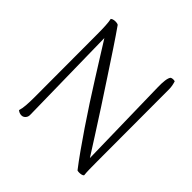

<svg xmlns="http://www.w3.org/2000/svg" viewBox="-182 -854 1021 1021"><g transform="rotate(45 328.5 -343.5)"><path d="M121 10Q112 10 105 7Q98 4 92 -1Q98 -19 100 -46Q102 -73 102 -103L101 -580Q101 -614 99.5 -643Q98 -672 94 -689Q101 -695 111.5 -696.5Q122 -698 131.5 -696.5Q141 -695 143 -692Q174 -648 214.5 -587Q255 -526 299.5 -458Q344 -390 388.5 -322Q433 -254 471.5 -193Q510 -132 539 -87L528 -605Q527 -638 530 -661Q533 -684 541 -693Q547 -696 554 -696.5Q561 -697 569 -695Q572 -687 575 -672.5Q578 -658 578 -644L579 -102Q579 -68 579.5 -43Q580 -18 582 -1Q579 4 570.5 6Q562 8 553.5 8Q545 8 539 6Q511 -30 477 -78Q443 -126 406 -180.5Q369 -235 332 -292Q295 -349 260.5 -404Q226 -459 195.5 -507.5Q165 -556 142 -593L152 -28Q153 -11 143.5 -0.5Q134 10 121 10Z"/></g></svg>

Font: Arima Thin Light
Style: Regular
Weight: 300
Version: Version 1.100